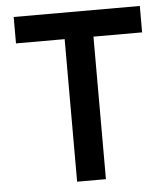

<svg xmlns="http://www.w3.org/2000/svg" viewBox="-51 -739 688 785"><g transform="rotate(-5 293.0 -346.5)"><path d="M233.9 0V-585H34.2V-693.4H551.8V-585H352.1V0Z"/></g></svg>

Font: Cascadia Mono PL SemiBold
Style: Regular
Weight: 600
Monospace: yes
Designer: Aaron Bell
Foundry: Saja Typeworks
Version: Version 2404.023; ttfautohint (v1.8.4)